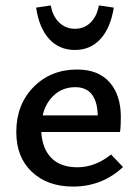

<svg xmlns="http://www.w3.org/2000/svg" viewBox="-20 -681 510 707"><path d="M256 -497Q198 -497 161 -537.5Q124 -578 113 -653L167 -661Q174 -621 198 -598Q222 -575 256 -575Q290 -575 313.5 -598Q337 -621 344 -661L399 -653Q387 -578 350 -537.5Q313 -497 256 -497ZM389 -112 433 -66Q356 6 249 6Q155 6 97.5 -48Q40 -102 40 -195Q40 -296 103.5 -360.5Q167 -425 264 -425Q342 -425 383.5 -378Q425 -331 425 -250Q425 -214 422 -195H132Q136 -132 170 -98.5Q204 -65 265 -65Q330 -65 389 -112ZM257 -360Q212 -360 180 -331.5Q148 -303 137 -256H340Q337 -360 257 -360Z"/></svg>

Font: EauTestText Semibold
Style: Regular
Weight: 600
Designer: Christian Thalmann (Catharsis Fonts)
Version: Version 0.001;PS 000.001;hotconv 1.0.88;makeotf.lib2.5.64775